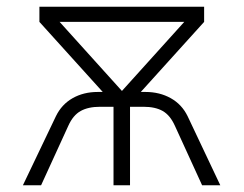

<svg xmlns="http://www.w3.org/2000/svg" viewBox="-20 -550 723 570"><path d="M48 0 146 -205Q163 -240 195.5 -258.5Q228 -277 270 -277H285L97 -485V-530H586V-485L398 -277H412Q454 -277 487 -258.5Q520 -240 537 -205L634 0H580L499 -177Q485 -208 463 -220.5Q441 -233 406 -233H366V0H317V-233H277Q242 -233 219.5 -220.5Q197 -208 183 -177L102 0ZM157 -485 342 -280 527 -485Z"/></svg>

Font: Geist ExtLt
Style: Regular
Weight: 400
Designer: Basement.studio, Andrés Briganti, Mateo Zaragoza
Foundry: Basement.studio, Vercel, Andrés Briganti, Guido Ferreyra, Mateo Zaragoza
Version: Version 1.401